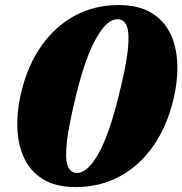

<svg xmlns="http://www.w3.org/2000/svg" viewBox="-20 -731 722 760"><path d="M449.5 -711Q527 -711 577.5 -681.2Q628 -651.5 653.5 -599.5Q679 -547.5 681.8 -479.8Q684.5 -412 666 -336Q640.5 -229.5 586 -152Q531.5 -74.5 453.5 -32.5Q375.5 9.5 279.5 9.5Q202.5 9.5 152.5 -20.2Q102.5 -50 77 -102.5Q51.5 -155 48.8 -222.8Q46 -290.5 64.5 -367Q90 -473 144.5 -550.2Q199 -627.5 276.8 -669.2Q354.5 -711 449.5 -711ZM450 -352.5Q478.5 -465.5 485.8 -531.8Q493 -598 482.2 -626.5Q471.5 -655 444.5 -655Q403.5 -655 361 -580Q318.5 -505 282.5 -359.5Q253 -240 245 -171.8Q237 -103.5 247.8 -75Q258.5 -46.5 285 -46.5Q327 -46.5 369.8 -122.8Q412.5 -199 450 -352.5Z"/></svg>

Font: Fraunces 144pt Soft Black
Style: Italic
Weight: 900
Italic angle: -16°
Version: Version 1.000;[b76b70a41]